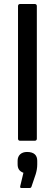

<svg xmlns="http://www.w3.org/2000/svg" viewBox="-20 -703 274 959"><path d="M80 0H154C160 0 164 -4 164 -10V-673C164 -679 160 -683 154 -683H80C74 -683 70 -679 70 -673V-10C70 -4 74 0 80 0ZM87 236H127C132 236 135 235 137 230L158 168C163 152 166 136 166 118V100C166 73 151 56 115 56C86 56 68 73 68 100V117C68 139 76 152 97 160L81 227C80 233 81 236 87 236Z"/></svg>

Font: Sofia Sans Cond SemiBold
Style: Regular
Weight: 600
Width: 3
Designer: Botio Nikoltchev, Ani Petrova
Foundry: lettersoup
Version: Version 4.100